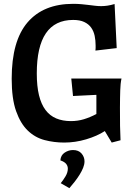

<svg xmlns="http://www.w3.org/2000/svg" viewBox="-20 -732 697 1002"><path d="M614 -322Q611 -308 609.5 -293Q608 -278 607.5 -260.5Q607 -243 606.5 -221Q606 -199 606 -171Q606 -113 606.5 -75Q607 -37 609 0L563 12L527 -48Q487 -22 430 -5Q373 12 315 12Q262 12 212.5 -1Q163 -14 125 -50.5Q87 -87 64 -152Q41 -217 41 -321Q41 -519 124 -615.5Q207 -712 362 -712Q386 -712 406 -710Q426 -708 443 -706Q460 -704 476 -702Q492 -700 508 -700Q524 -700 541 -702.5Q558 -705 578 -711L589 -481L478 -468Q479 -475 479 -481.5Q479 -488 479 -495Q479 -521 474 -545Q469 -569 456 -587.5Q443 -606 420 -617Q397 -628 362 -628Q172 -628 172 -349Q172 -282 183.5 -235Q195 -188 217.5 -158Q240 -128 273.5 -114Q307 -100 350 -100Q386 -100 418.5 -110Q451 -120 483 -137V-237L361 -231L352 -322ZM295 105Q297 78 317.5 64.5Q338 51 361 51Q390 51 405.5 69Q421 87 421 110Q421 126 414 143.5Q407 161 395.5 179.5Q384 198 370 216Q356 234 342 250L297 224Q310 208 322 188Q334 168 334 148Q334 134 325 123Q316 112 295 105Z"/></svg>

Font: Cantora One
Style: Regular
Weight: 400
Designer: Pablo Impallari, Rodrigo Fuenzalida
Foundry: Pablo Impallari
Version: Version 1.002; ttfautohint (v0.8) -G 200 -r 50